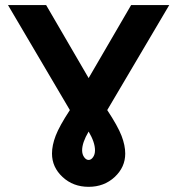

<svg xmlns="http://www.w3.org/2000/svg" viewBox="-20 -720 692 750"><path d="M252.9 -290 11.2 -700.2H160.2L326.2 -415L492.2 -700.2H641.1L398.9 -290Q440.4 -227.1 454.8 -189.5Q469.2 -151.9 469.2 -120.1Q469.2 -66.9 428 -28.6Q386.7 9.8 326.2 9.8Q265.6 9.8 224.4 -28.6Q183.1 -66.9 183.1 -120.1Q183.1 -152.3 197.5 -189.9Q211.9 -227.5 252.9 -290ZM351.1 -132.8Q351.1 -164.1 326.2 -206.1Q300.8 -163.1 300.8 -132.8Q300.8 -117.2 308.6 -106.2Q316.4 -95.2 326.2 -95.2Q335.9 -95.2 343.5 -106Q351.1 -116.7 351.1 -132.8Z"/></svg>

Font: LT Superior
Style: Bold
Weight: 400
Designer: Daniel Lyons
Foundry: LyonsType
Version: Version 1.000